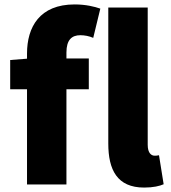

<svg xmlns="http://www.w3.org/2000/svg" viewBox="-20 -833 770 867"><path d="M631 14C672 14 701 7 719 -1L698 -132C689 -130 685 -130 678 -130C664 -130 647 -141 647 -179V-799H469V-185C469 -66 509 14 631 14ZM26 -430H102V0H280V-430H381V-569H280V-596C280 -653 304 -674 343 -674C362 -674 383 -670 401 -662L433 -794C408 -803 367 -813 317 -813C159 -813 102 -711 102 -591V-568L26 -562Z"/></svg>

Font: Noto Sans CJK TC Black
Style: Regular
Weight: 900
Designer: Ryoko NISHIZUKA 西塚涼子 (kana, bopomofo & ideographs); Paul D. Hunt (Latin, Greek & Cyrillic); Sandoll Communications 산돌커뮤니
Foundry: Adobe
Version: Version 2.004;hotconv 1.0.118;makeotfexe 2.5.65603